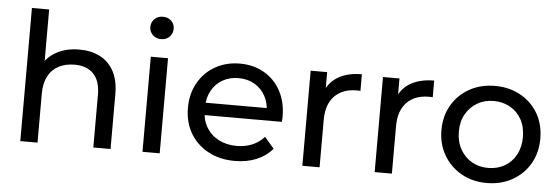

<svg xmlns="http://www.w3.org/2000/svg" viewBox="-49 -908 3106 1066"><g transform="rotate(5 1504.0 -375.5)"><path d="M374 -535Q439 -535 488.5 -510Q538 -485 566 -434Q594 -383 594 -305V0H498V-294Q498 -371 460.5 -410Q423 -449 355 -449Q304 -449 266 -429Q228 -409 207.5 -370Q187 -331 187 -273V0H91V-742H187V-387L168 -425Q194 -477 248 -506Q302 -535 374 -535Z M772 0V-530H868V0ZM820 -632Q792 -632 773.5 -650Q755 -668 755 -694Q755 -721 773.5 -739Q792 -757 820 -757Q848 -757 866.5 -739.5Q885 -722 885 -696Q885 -669 867 -650.5Q849 -632 820 -632Z M1287 6Q1202 6 1137.5 -29Q1073 -64 1037.5 -125Q1002 -186 1002 -265Q1002 -344 1036.5 -405Q1071 -466 1131.5 -500.5Q1192 -535 1268 -535Q1345 -535 1404 -501Q1463 -467 1496.5 -405.5Q1530 -344 1530 -262Q1530 -256 1529.5 -248Q1529 -240 1528 -233H1077V-302H1478L1439 -278Q1440 -329 1418 -369Q1396 -409 1357.5 -431.5Q1319 -454 1268 -454Q1218 -454 1179 -431.5Q1140 -409 1118 -368.5Q1096 -328 1096 -276V-260Q1096 -207 1120.5 -165.5Q1145 -124 1189 -101Q1233 -78 1290 -78Q1337 -78 1375.5 -94Q1414 -110 1443 -142L1496 -80Q1460 -38 1406.5 -16Q1353 6 1287 6Z M1663 0V-530H1755V-386L1746 -422Q1768 -477 1820 -506Q1872 -535 1948 -535V-442Q1942 -443 1936.5 -443Q1931 -443 1926 -443Q1849 -443 1804 -397Q1759 -351 1759 -264V0Z M2066 0V-530H2158V-386L2149 -422Q2171 -477 2223 -506Q2275 -535 2351 -535V-442Q2345 -443 2339.5 -443Q2334 -443 2329 -443Q2252 -443 2207 -397Q2162 -351 2162 -264V0Z M2691 6Q2611 6 2549 -29Q2487 -64 2451 -125.5Q2415 -187 2415 -265Q2415 -344 2451 -405Q2487 -466 2549 -500.5Q2611 -535 2691 -535Q2770 -535 2832.5 -500.5Q2895 -466 2930.5 -405.5Q2966 -345 2966 -265Q2966 -186 2930.5 -125Q2895 -64 2832.5 -29Q2770 6 2691 6ZM2691 -78Q2742 -78 2782.5 -101Q2823 -124 2846 -166.5Q2869 -209 2869 -265Q2869 -322 2846 -363.5Q2823 -405 2782.5 -428Q2742 -451 2691 -451Q2640 -451 2600 -428Q2560 -405 2536 -363.5Q2512 -322 2512 -265Q2512 -209 2536 -166.5Q2560 -124 2600 -101Q2640 -78 2691 -78Z"/></g></svg>

Font: MOST Montserrat Medium
Style: Regular
Weight: 500
Designer: Julieta Ulanovsky
Foundry: Julieta Ulanovsky
Version: Version 8.000;March 11, 2024;FontCreator 15.0.0.2926 64-bit